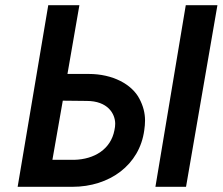

<svg xmlns="http://www.w3.org/2000/svg" viewBox="-20 -720 858 740"><path d="M696 -700 579 0H697L818 -700ZM166 -700 48 0H259C402 0 518 -84 536 -218C538 -231 539 -244 539 -256C539 -284 532 -312 517 -340C488 -395 415 -435 322 -435H240L286 -700ZM182 -104 222 -332 314 -331C395 -331 424 -282 424 -243C424 -235 423 -227 421 -218C407 -145 344 -106 266 -104Z"/></svg>

Font: Jost Medium
Style: Italic
Weight: 500
Italic angle: -5°
Version: Version 3.710